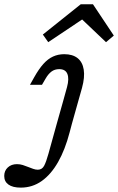

<svg xmlns="http://www.w3.org/2000/svg" viewBox="-122 -677 548 890"><path d="M170.2 -206.5 188.7 -273.4Q199.2 -312.1 190.3 -334.3Q181.5 -356.5 152.4 -356.5Q131.5 -356.5 116.5 -345.2Q101.6 -333.9 89.5 -312.9L72.6 -283.9H16.9L36.3 -318.5Q58.1 -357.3 79 -380.6Q100 -404 123.8 -414.9Q147.6 -425.8 175.8 -425.8Q214.5 -425.8 237.5 -407.7Q260.5 -389.5 266.1 -354.4Q271.8 -319.4 258.1 -269.4L240.3 -206.5ZM211.3 -103.2 200.8 -63.7Q179.8 16.9 147.2 74.2Q114.5 131.5 71.4 162.1Q28.2 192.7 -25.8 192.7Q-62.9 192.7 -82.7 178.6Q-102.4 164.5 -102.4 138.7Q-102.4 114.5 -85.9 99.2Q-69.4 83.9 -43.5 83.9Q-29 83.9 -16.5 87.9Q-4 91.9 8.1 96.8Q20.2 101.6 31.5 105.6Q42.7 109.7 53.2 109.7Q72.6 109.7 82.3 91.9Q91.9 74.2 102.4 36.3L141.1 -103.2L170.2 -206.5H240.3ZM101.6 -481.5 76.6 -516.9 252.4 -657.3H308.9L405.6 -512.1L369.4 -481.5L237.9 -606.5L296.8 -612.1Z"/></svg>

Font: Playfair 5pt SemiExpanded Light
Style: Italic
Weight: 300
Width: 6
Italic angle: -15.6°
Designer: Claus Eggers Sørensen
Foundry: Claus Eggers Sørensen
Version: Version 2.203